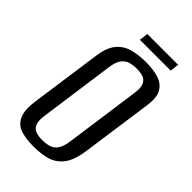

<svg xmlns="http://www.w3.org/2000/svg" viewBox="-217 -760 842 842"><g transform="rotate(45 204.5 -339.0)"><path d="M167 12Q121 12 87.5 1.5Q54 -9 39 -42Q24 -75 34 -141L80 -467Q88 -522 112 -550.5Q136 -579 172.5 -589Q209 -599 254 -599Q300 -599 333.5 -588.5Q367 -578 383 -550Q399 -522 391 -467L345 -141Q336 -74 311 -41.5Q286 -9 249.5 1.5Q213 12 167 12ZM174 -35Q196 -35 215 -40.5Q234 -46 247 -63.5Q260 -81 265 -117L314 -469Q319 -504 310.5 -521.5Q302 -539 285 -544.5Q268 -550 246 -550Q224 -550 205 -544.5Q186 -539 173 -521.5Q160 -504 155 -469L106 -117Q101 -81 109.5 -63.5Q118 -46 135 -40.5Q152 -35 174 -35ZM166 -649 171 -690H362L357 -649Z"/></g></svg>

Font: Alumni Sans Thin Medium
Style: Italic
Weight: 500
Italic angle: -8°
Version: Version 1.016